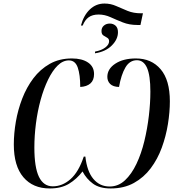

<svg xmlns="http://www.w3.org/2000/svg" viewBox="-20 -1054 1011 1084"><path d="M437 -910Q452 -967 487 -1000.5Q522 -1034 570 -1034Q605 -1034 636 -1020Q667 -1006 700.5 -992.5Q734 -979 775 -979H787L773 -913H755Q710 -913 673.5 -927.5Q637 -942 604 -957Q571 -972 537 -972Q502 -972 480.5 -956.5Q459 -941 447 -910ZM517 -763Q552 -769 574 -785.5Q596 -802 596 -821Q596 -835 585 -841Q574 -847 563.5 -854Q553 -861 553 -879Q553 -898 566.5 -909.5Q580 -921 600 -921Q619 -921 632.5 -909Q646 -897 646 -872Q646 -832 611 -797Q576 -762 516 -753ZM261 10Q166 10 112 -53.5Q58 -117 58 -238Q58 -300 69.5 -367Q81 -434 105.5 -497.5Q130 -561 168.5 -612Q207 -663 261 -693.5Q315 -724 386 -724Q443 -724 477 -701Q511 -678 511 -636Q511 -601 490.5 -583Q470 -565 433 -563Q433 -632 419 -672.5Q405 -713 369 -713Q335 -713 305.5 -684Q276 -655 251.5 -604.5Q227 -554 209.5 -490.5Q192 -427 183 -357.5Q174 -288 174 -221Q174 -109 200 -55.5Q226 -2 278 -2Q332 -2 378 -42.5Q424 -83 453 -170H462Q471 -87 507 -44Q543 -1 599 -1Q648 -1 685.5 -36Q723 -71 750.5 -129Q778 -187 795 -257.5Q812 -328 820.5 -400.5Q829 -473 829 -537Q829 -628 810 -671Q791 -714 753 -714Q712 -714 688 -673Q664 -632 652 -563Q618 -564 602 -580Q586 -596 586 -620Q586 -665 631 -694.5Q676 -724 747 -724Q835 -724 887 -663Q939 -602 939 -482Q939 -421 928 -353Q917 -285 893.5 -220.5Q870 -156 831 -104Q792 -52 736 -21Q680 10 605 10Q542 10 505 -17Q468 -44 446 -86Q413 -43 369.5 -16.5Q326 10 261 10Z"/></svg>

Font: Noto Serif Display SemiCondensed Medium
Style: Italic
Weight: 500
Width: 4
Italic angle: -12°
Designer: Monotype Design Team
Foundry: Monotype Imaging Inc.
Version: Version 2.009